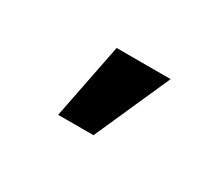

<svg xmlns="http://www.w3.org/2000/svg" viewBox="-47 -878 432 370"><g transform="rotate(30 169.5 -693.0)"><path d="M97.2 -609.4 130.4 -777.3H250.5L175.8 -609.4Z"/></g></svg>

Font: Inter Semi Bold
Style: Regular
Weight: 600
Designer: Rasmus Andersson
Foundry: rsms
Version: Version 4.000;git-e0f93cc